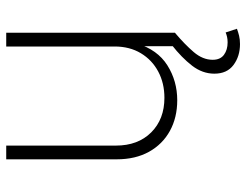

<svg xmlns="http://www.w3.org/2000/svg" viewBox="-107 -472 788 614"><g transform="rotate(-90 287.0 -165.0)"><path d="M273.4 7.8Q218.3 7.8 175.5 -15.6Q132.8 -39.1 108.6 -82.5Q84.5 -126 84.5 -186V-539.1H128.4V-188.5Q128.4 -117.7 170.7 -75.4Q212.9 -33.2 281.2 -33.2Q328.1 -33.2 365.2 -53Q402.3 -72.8 423.8 -108.6Q445.3 -144.5 445.3 -192.4V-539.1H489.3V0H446.3V-121.6H455.1Q435.1 -55.2 385 -23.7Q335 7.8 273.4 7.8ZM453.1 208.5Q414.1 208.5 386.2 187.7Q358.4 167 358.4 126.5Q358.4 88.4 384 55.2Q409.7 22 449.7 -9.3L489.7 0Q452.1 31.7 427.5 60.5Q402.8 89.4 402.8 121.1Q402.8 145.5 418.7 157.2Q434.6 168.9 458.5 168.9Q467.8 168.9 475.6 167.2Q483.4 165.5 490.2 162.6L502 198.7Q491.7 202.6 479.7 205.6Q467.8 208.5 453.1 208.5Z"/></g></svg>

Font: Inter 18pt ExtraLight
Style: Regular
Weight: 250
Designer: Rasmus Andersson
Foundry: rsms
Version: Version 4.001;git-66647c0bb